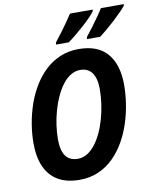

<svg xmlns="http://www.w3.org/2000/svg" viewBox="-100 -1009 891 1094"><g transform="rotate(-10 346.0 -462.0)"><path d="M271.5 9.8Q197.3 9.8 147.7 -19.3Q98.1 -48.3 73 -104Q47.9 -159.7 47.9 -239.7Q47.9 -294.9 57.4 -352.1Q66.9 -409.2 85.7 -463.6Q104.5 -518.1 133.3 -565.4Q162.1 -612.8 200.4 -648.7Q238.8 -684.6 287.1 -704.8Q335.4 -725.1 393.6 -725.1Q505.4 -725.1 559.8 -660.6Q614.3 -596.2 614.3 -480Q614.3 -427.2 605.7 -370.8Q597.2 -314.5 579.3 -259.5Q561.5 -204.6 533.7 -156.2Q505.9 -107.9 468 -70.6Q430.2 -33.2 381.1 -11.7Q332 9.8 271.5 9.8ZM282.2 -109.9Q311 -109.9 336.2 -125.2Q361.3 -140.6 382.6 -167.7Q403.8 -194.8 420.7 -230.7Q437.5 -266.6 449.2 -308.1Q460.9 -349.6 467.3 -393.3Q473.6 -437 473.6 -479.5Q473.6 -540.5 450.7 -573.5Q427.7 -606.4 382.3 -606.4Q352.5 -606.4 326.2 -590.1Q299.8 -573.7 278.6 -545.2Q257.3 -516.6 240.5 -480Q223.6 -443.4 212.2 -402.1Q200.7 -360.8 194.8 -319.1Q189 -277.3 189 -239.3Q189 -193.8 199.7 -165.3Q210.4 -136.7 231.4 -123.3Q252.4 -109.9 282.2 -109.9ZM451.7 -772.5 452.6 -784.2Q473.6 -810.1 493.4 -836.9Q513.2 -863.8 530.5 -888.4Q547.9 -913.1 559.6 -932.6H691.9L691.4 -924.3Q680.7 -910.6 661.1 -890.6Q641.6 -870.6 617.7 -848.6Q593.8 -826.7 570.1 -806.6Q546.4 -786.6 527.8 -772.5ZM272.5 -772.5 273.4 -784.2Q294.4 -810.5 314.5 -837.4Q334.5 -864.3 351.6 -888.9Q368.7 -913.6 380.9 -932.6H512.2L511.7 -924.3Q502 -910.2 482.7 -890.4Q463.4 -870.6 439.2 -848.9Q415 -827.1 390.6 -807.1Q366.2 -787.1 345.7 -772.5Z"/></g></svg>

Font: Open Sans SemiCondensed
Style: Bold Italic
Weight: 700
Width: 4
Italic angle: -12°
Designer: Monotype Design Team
Foundry: Monotype Imaging Inc.
Version: Version 3.003